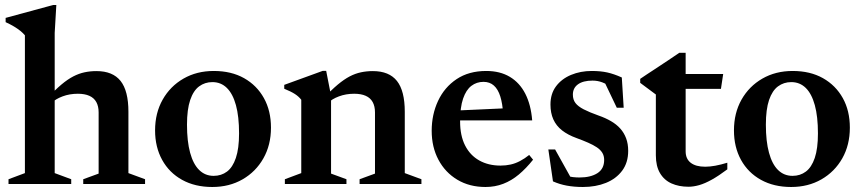

<svg xmlns="http://www.w3.org/2000/svg" viewBox="-20 -735 3446 767"><path d="M312.5 -19 374 -41.5V-286Q374 -310.5 364.8 -327.2Q355.5 -344 337 -352.2Q318.5 -360.5 291 -360.5Q258 -360.5 230 -350Q202 -339.5 186.5 -324L168.5 -342Q199.5 -375.5 224.8 -396.8Q250 -418 272.8 -429.8Q295.5 -441.5 318 -446.2Q340.5 -451 365.5 -451Q430.5 -451 461.8 -411.5Q493 -372 493 -288.5V-43.5L559.5 -19V0H312.5ZM264.5 0H14V-19L79.5 -43.5V-594Q72 -603 61.5 -611.5Q51 -620 36.5 -628.8Q22 -637.5 2.5 -646.5V-663.5L192 -715H205L198.5 -603.5V-43.5L264.5 -19Z M833.5 -32.5Q864 -32.5 886.8 -49.5Q909.5 -66.5 922.2 -104Q935 -141.5 935 -202Q935 -269.5 922.5 -315Q910 -360.5 886.2 -383.8Q862.5 -407 828.5 -407Q798.5 -407 775.5 -390Q752.5 -373 739.8 -335.5Q727 -298 727 -237Q727 -170.5 739.5 -124.8Q752 -79 775.8 -55.8Q799.5 -32.5 833.5 -32.5ZM828 12Q759 12 707.5 -16.5Q656 -45 627.8 -96.2Q599.5 -147.5 599.5 -214Q599.5 -283.5 629.8 -337Q660 -390.5 713 -421Q766 -451.5 834 -451.5Q904 -451.5 955 -422.8Q1006 -394 1034.2 -343.2Q1062.5 -292.5 1062.5 -225Q1062.5 -156 1032.2 -102.5Q1002 -49 949 -18.5Q896 12 828 12Z M1302.5 -352.5V-41.5L1364 -19V0H1118V-19L1183.5 -43.5V-336.5Q1173.5 -349.5 1158 -359.5Q1142.5 -369.5 1115.5 -380.5V-396L1269.5 -452H1283ZM1416.5 -19 1478 -41.5V-286Q1478 -310.5 1468.8 -327.2Q1459.5 -344 1441 -352.2Q1422.5 -360.5 1395 -360.5Q1362 -360.5 1334 -350Q1306 -339.5 1291 -324L1272.5 -342Q1303.5 -375.5 1329 -396.8Q1354.5 -418 1377 -429.8Q1399.5 -441.5 1422.2 -446.2Q1445 -451 1469.5 -451Q1534.5 -451 1565.8 -411.5Q1597 -372 1597 -288.5V-43.5L1663.5 -19V0H1416.5Z M1922.5 -451.5Q1977.5 -451.5 2016.8 -428Q2056 -404.5 2078.5 -360.5Q2101 -316.5 2106 -254H1791.5L1792 -293L2046 -304.5L1990 -279.5Q1987.5 -321.5 1978.5 -350Q1969.5 -378.5 1953 -393.2Q1936.5 -408 1911.5 -408Q1884 -408 1863 -392Q1842 -376 1830 -341.2Q1818 -306.5 1818 -250Q1818 -193 1838 -153.8Q1858 -114.5 1894.5 -94Q1931 -73.5 1979.5 -73.5Q2001 -73.5 2020 -77.8Q2039 -82 2057.5 -91.8Q2076 -101.5 2094 -116L2109.5 -97Q2082 -62.5 2052.8 -38Q2023.5 -13.5 1990.5 -0.8Q1957.5 12 1919.5 12Q1855.5 12 1807 -17Q1758.5 -46 1731.5 -96.8Q1704.5 -147.5 1704.5 -212.5Q1704.5 -277.5 1730 -332Q1755.5 -386.5 1804.2 -419Q1853 -451.5 1922.5 -451.5Z M2344 -451.5Q2379.5 -451.5 2406.2 -445.5Q2433 -439.5 2464 -425.5L2471.5 -304.5H2444L2385.5 -427L2424 -385Q2404.5 -399 2386 -406Q2367.5 -413 2347 -413Q2309.5 -413 2289 -398.2Q2268.5 -383.5 2268.5 -357Q2268.5 -337 2278.8 -323.5Q2289 -310 2311.8 -298.2Q2334.5 -286.5 2371 -273.5Q2398.5 -264 2420.5 -251.2Q2442.5 -238.5 2457.8 -221.5Q2473 -204.5 2481.2 -182.5Q2489.5 -160.5 2489.5 -132.5Q2489.5 -85.5 2465.5 -53.2Q2441.5 -21 2400.8 -4.5Q2360 12 2308.5 12Q2273.5 12 2244 6.5Q2214.5 1 2189 -10.5L2170.5 -138H2197.5L2270.5 -7L2208.5 -46Q2226 -38 2240.8 -33.5Q2255.5 -29 2268.8 -27.5Q2282 -26 2295 -26Q2339.5 -26 2366.5 -43.2Q2393.5 -60.5 2393.5 -96Q2393.5 -112.5 2386 -124.8Q2378.5 -137 2364.2 -146.5Q2350 -156 2329.5 -165Q2309 -174 2283 -183.5Q2248.5 -196 2225.2 -214.2Q2202 -232.5 2190.5 -258Q2179 -283.5 2179 -317.5Q2179 -360.5 2201.2 -390.2Q2223.5 -420 2261.2 -435.8Q2299 -451.5 2344 -451.5Z M2719 -130.5Q2719 -100.5 2739.2 -84.8Q2759.5 -69 2797 -69Q2815.5 -69 2837.5 -73Q2859.5 -77 2885.5 -85V-58.5Q2851.5 -33 2823.8 -17.5Q2796 -2 2773.2 4.5Q2750.5 11 2730.5 11Q2692 11 2662.5 -2.2Q2633 -15.5 2616.5 -43.5Q2600 -71.5 2600 -114.5V-357.5L2537.5 -404V-420Q2549.5 -428.5 2564.5 -438.2Q2579.5 -448 2596 -458.8Q2612.5 -469.5 2629.2 -480.8Q2646 -492 2662.5 -503Q2679 -514 2693.5 -524H2719V-426ZM2671.5 -380V-439.5H2869L2860 -380Z M3146 -32.5Q3176.5 -32.5 3199.2 -49.5Q3222 -66.5 3234.8 -104Q3247.5 -141.5 3247.5 -202Q3247.5 -269.5 3235 -315Q3222.5 -360.5 3198.8 -383.8Q3175 -407 3141 -407Q3111 -407 3088 -390Q3065 -373 3052.2 -335.5Q3039.5 -298 3039.5 -237Q3039.5 -170.5 3052 -124.8Q3064.5 -79 3088.2 -55.8Q3112 -32.5 3146 -32.5ZM3140.5 12Q3071.5 12 3020 -16.5Q2968.5 -45 2940.2 -96.2Q2912 -147.5 2912 -214Q2912 -283.5 2942.2 -337Q2972.5 -390.5 3025.5 -421Q3078.5 -451.5 3146.5 -451.5Q3216.5 -451.5 3267.5 -422.8Q3318.5 -394 3346.8 -343.2Q3375 -292.5 3375 -225Q3375 -156 3344.8 -102.5Q3314.5 -49 3261.5 -18.5Q3208.5 12 3140.5 12Z"/></svg>

Font: Newsreader 24pt SemiBold
Style: Regular
Weight: 600
Designer: Hugues Gentile
Foundry: Production Type
Version: Version 1.003